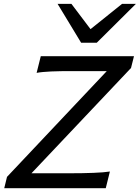

<svg xmlns="http://www.w3.org/2000/svg" viewBox="-20 -996 739 1016"><path d="M673.3 -636.2 146.5 -79.1H346.7Q418.5 -79.1 474.6 -81.3Q530.8 -83.5 561.5 -88.4L539.6 0H2.4L17.1 -60.1L544.9 -619.6H369.1Q333 -619.6 303.7 -619.4Q274.4 -619.1 250.7 -617.9Q227.1 -616.7 208 -615Q189 -613.3 173.8 -610.4L195.8 -698.7H689ZM357.9 -975.6 459 -841.8 626 -975.6H699.2L492.2 -770H409.2L284.7 -975.6Z"/></svg>

Font: Andika New Basic
Style: Italic
Weight: 400
Italic angle: -14°
Designer: Victor Gaultney, Annie Olsen, Julie Remington, Don Collingsworth, Eric Hays
Foundry: SIL International
Version: Version 5.500